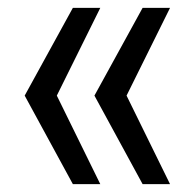

<svg xmlns="http://www.w3.org/2000/svg" viewBox="-20 -545 498 490"><path d="M166 -75 43 -301 166 -525H236L125 -301L236 -75ZM344 -75 221 -301 344 -525H414L303 -301L414 -75Z"/></svg>

Font: Mona Sans
Style: Regular
Weight: 400
Designer: Deni Anggara
Foundry: GitHub
Version: Version 2.000;Glyphs 3.2.3 (3260)